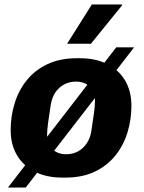

<svg xmlns="http://www.w3.org/2000/svg" viewBox="-20 -780 640 854"><path d="M257.5 10Q187 10 135.5 -16Q84 -42 55.8 -89.2Q27.5 -136.5 27.5 -202Q27.5 -263 45 -320.2Q62.5 -377.5 98.8 -422.8Q135 -468 190.8 -494.5Q246.5 -521 322 -521H335.5Q406 -521 457.2 -495Q508.5 -469 536.5 -421.8Q564.5 -374.5 564.5 -309Q564.5 -248 547 -190.8Q529.5 -133.5 493.2 -88.2Q457 -43 401.5 -16.5Q346 10 270 10ZM274.5 -94Q304 -94 327.2 -106.8Q350.5 -119.5 366 -142.8Q381.5 -166 386 -196Q393 -240.5 397.8 -275.8Q402.5 -311 402.5 -329Q402.5 -369.5 380 -393.2Q357.5 -417 317.5 -417Q288.5 -417 265 -404.2Q241.5 -391.5 226.2 -368.8Q211 -346 206 -315Q199 -271 194.2 -235.8Q189.5 -200.5 189.5 -182Q189.5 -141.5 212.2 -117.8Q235 -94 274.5 -94ZM15.5 54 497 -569.5H576.5L94.5 54ZM278.5 -585.5 388.5 -760H522.5L523.5 -757L384.5 -585.5Z"/></svg>

Font: Chivo Medium
Style: Italic
Weight: 500
Italic angle: -8.05°
Designer: Hector Gatti
Foundry: Omnibus-Type
Version: Version 2.002